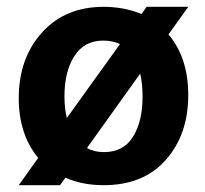

<svg xmlns="http://www.w3.org/2000/svg" viewBox="-20 -535 602 563"><path d="M391 -319 235 -101Q256 -89 285 -89Q342 -89 370 -134Q398 -179 398 -251Q398 -290 391 -319ZM176 -189 332 -406Q309 -416 283 -416Q227 -416 198 -370.5Q169 -325 169 -253Q169 -217 176 -189ZM532 -515 474 -434Q532 -366 532 -256Q532 -141 466.5 -66.5Q401 8 284 8Q221 8 172 -14L156 8H35L92 -72Q35 -141 35 -247Q35 -364 103 -439.5Q171 -515 284 -515Q343 -515 395 -494L410 -515Z"/></svg>

Font: Hind Bold
Style: Regular
Weight: 700
Designer: Manushi Parikh, Satya Rajpurohit
Foundry: Indian Type Foundry
Version: Version 1.201;PS 1.0;hotconv 1.0.78;makeotf.lib2.5.61930; tt